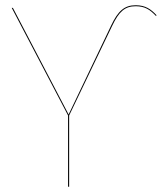

<svg xmlns="http://www.w3.org/2000/svg" viewBox="-20 -710 615 730"><path d="M238.8 0H242.9V-270.9L406.2 -611.2C432.1 -665.9 454.6 -686.3 495.9 -686.3C531.4 -686.3 551.1 -672.6 573.1 -649.1L575.1 -652.2C554.1 -675 532.9 -690.1 495.9 -690.1C452.7 -690.1 428.5 -667.9 402.6 -613.1L240.9 -274.7L29 -680.1H24.6L238.8 -270.9Z"/></svg>

Font: Fira Sans Four
Style: Regular
Weight: 100
Designer: Carrois Corporate & Edenspiekermann AG
Foundry: Carrois Corporate GbR & Edenspiekermann AG
Version: Version 4.203;PS 004.203;hotconv 1.0.88;makeotf.lib2.5.64775